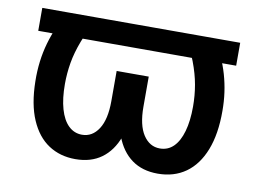

<svg xmlns="http://www.w3.org/2000/svg" viewBox="-65 -640 1000 745"><g transform="rotate(10 435.0 -268.0)"><path d="M824.7 -545.9V-455.6H44.9V-545.9ZM147.5 -545.9H264.2Q232.4 -489.3 214.6 -442.6Q196.8 -396 189.7 -354.2Q182.6 -312.5 182.6 -270.5Q182.6 -213.4 194.3 -172.4Q206.1 -131.3 228.5 -109.6Q251 -87.9 281.7 -87.9Q322.3 -87.9 346.9 -126Q371.6 -164.1 371.6 -236.3V-355H459V-243.2Q459 -164.6 438 -107.7Q417 -50.8 375.5 -20.5Q334 9.8 272.5 9.8Q212.4 9.8 167 -20Q121.6 -49.8 95.5 -110.1Q69.3 -170.4 67.9 -261.2Q66.4 -340.8 86.7 -412.1Q106.9 -483.4 147.5 -545.9ZM606 -545.9H723.1Q763.2 -483.9 783 -415.5Q802.7 -347.2 802.7 -274.4Q803.2 -182.6 778.3 -119.1Q753.4 -55.7 707.3 -22.9Q661.1 9.8 597.2 9.8Q536.1 9.8 494.6 -20.5Q453.1 -50.8 431.9 -107.7Q410.6 -164.6 410.6 -243.2V-355H498V-236.3Q498 -164.1 522.9 -126Q547.9 -87.9 588.4 -87.9Q620.1 -87.9 642.1 -109.6Q664.1 -131.3 675.8 -172.4Q687.5 -213.4 687.5 -270.5Q687.5 -313.5 680.2 -355.2Q672.9 -397 655.3 -443.4Q637.7 -489.7 606 -545.9Z"/></g></svg>

Font: Inter
Style: 540
Weight: 540
Designer: Rasmus Andersson
Foundry: rsms
Version: Version 4.001;git-66647c0bb